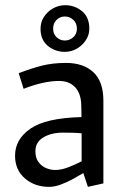

<svg xmlns="http://www.w3.org/2000/svg" viewBox="-20 -703 481 736"><path d="M168.2 13.3Q113.1 13.3 75.4 -19.2Q37.7 -51.8 37.7 -106.2Q37.7 -169 96.7 -209.9Q155.6 -250.8 292.4 -254.2Q292.1 -266.8 292 -279.3Q291.8 -291.8 291.3 -304.2Q289.5 -346.6 267 -369.7Q244.5 -392.7 206 -392.7Q175.9 -392.7 140.3 -384.5Q104.7 -376.2 70.5 -362.5L51.7 -422.5Q98.8 -440.5 140.2 -451.2Q181.7 -461.8 233.3 -461.8Q299.4 -461.8 337.8 -426.3Q376.3 -390.7 376.3 -317.1V0L317 13.3L299.4 -39.6Q282.1 -29.1 259 -16.5Q235.9 -3.9 212.4 4.7Q188.9 13.3 168.2 13.3ZM191.2 -51.4Q213.7 -51.4 238.7 -60.6Q263.6 -69.9 292.9 -84.5V-191.9Q276.2 -193.6 258.6 -194.1Q240.9 -194.6 221.8 -194.6Q176.5 -194.6 146.1 -176.3Q115.7 -158.1 115.7 -123.3Q115.7 -97.9 127.5 -81.9Q139.3 -65.8 156.9 -58.6Q174.4 -51.4 191.2 -51.4ZM322.4 -592.9Q322.4 -568.8 308.9 -548.7Q295.5 -528.5 274.4 -516.3Q253.2 -504.2 228.6 -504.2Q191.5 -504.2 163.4 -527.1Q135.4 -550.1 135.4 -592.9Q135.4 -618.5 148.8 -638.8Q162.2 -659.1 183.7 -671.1Q205.3 -683.1 229.6 -683.1Q266.3 -683.1 294.3 -660.2Q322.4 -637.3 322.4 -592.9ZM183.7 -592.9Q183.7 -572.5 197.1 -560.1Q210.6 -547.7 228.6 -547.7Q246.6 -547.7 260.7 -560.1Q274.8 -572.5 274.8 -592.9Q274.8 -614.4 260.7 -627.1Q246.6 -639.8 228.6 -639.8Q210.6 -639.8 197.1 -627.1Q183.7 -614.4 183.7 -592.9Z"/></svg>

Font: Ancizar Sans Thin
Style: Regular
Weight: 100
Designer: Cesar Puertas, Viviana Monsalve, Julian Moncada, Julian Prieto, Jose Castro, Mariel Hernandez, Felipe Aragon, Sara Alarc
Version: Version 8.100